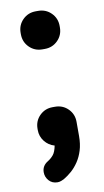

<svg xmlns="http://www.w3.org/2000/svg" viewBox="-82 -573 425 785"><g transform="rotate(-10 130.0 -181.0)"><path d="M68 79Q81 71 91 59Q101 47 106 21Q81 14 65 -6.5Q49 -27 49 -53V-59Q49 -91 71 -113Q93 -135 125 -135H135Q167 -135 189 -113Q211 -91 211 -59V0Q211 33 203 59Q195 85 181.5 105Q168 125 152 139Q136 153 119 163Q115 165 107.5 168Q100 171 92 171Q70 171 56.5 156Q43 141 43 121Q43 94 68 79ZM125 -533H135Q167 -533 189 -511Q211 -489 211 -457V-451Q211 -419 189 -397Q167 -375 135 -375H125Q93 -375 71 -397Q49 -419 49 -451V-457Q49 -489 71 -511Q93 -533 125 -533Z"/></g></svg>

Font: Varela Round Precious
Style: Bold
Weight: 700
Version: Version 1.000